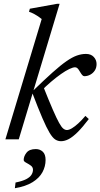

<svg xmlns="http://www.w3.org/2000/svg" viewBox="-20 -735 530 1013"><path d="M294.5 -715 79 0H8.5L200 -634.5Q191 -642 181 -648.8Q171 -655.5 159.2 -661.8Q147.5 -668 133 -673L137.5 -689L281.5 -715ZM150 -246 152.5 -254.5Q214 -314 257 -352.5Q300 -391 330.8 -412.2Q361.5 -433.5 385.8 -442Q410 -450.5 433.5 -450.5Q460 -450.5 474.8 -434.5Q489.5 -418.5 489.5 -397Q489.5 -377 480 -362.8Q470.5 -348.5 455.8 -340.8Q441 -333 425 -333Q419 -333 413.8 -339Q408.5 -345 401.5 -357Q394.5 -369.5 388.8 -374.8Q383 -380 376 -380Q365 -380 345.5 -370.8Q326 -361.5 301.5 -344.2Q277 -327 249 -303.2Q221 -279.5 193 -250.5L207.5 -280.5Q238.5 -202.5 258.8 -156Q279 -109.5 291.8 -86.8Q304.5 -64 314 -56.5Q323.5 -49 333 -49Q344 -49 359.5 -58.2Q375 -67.5 393.2 -84.2Q411.5 -101 430.5 -123.5L448.5 -107Q415.5 -63.5 389.8 -38Q364 -12.5 342.8 -1.2Q321.5 10 302 10Q285.5 10 271.5 1Q257.5 -8 241.5 -34.5Q225.5 -61 203.8 -111.5Q182 -162 150 -246ZM105 109Q105 89.5 120 70.5Q135 51.5 169 51.5Q190.5 51.5 205.5 65.2Q220.5 79 220.5 109Q220.5 143 204 173.5Q187.5 204 151.8 226.2Q116 248.5 58.5 258L62 228Q99 220.5 118.8 210Q138.5 199.5 146.2 186.8Q154 174 154 160.5Q154 146.5 141.8 138Q129.5 129.5 117.2 123Q105 116.5 105 109Z"/></svg>

Font: Newsreader 16pt 16pt
Style: Italic
Weight: 400
Italic angle: -17°
Version: Version 1.003